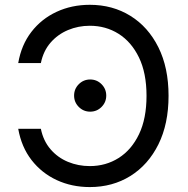

<svg xmlns="http://www.w3.org/2000/svg" viewBox="-20 -757 770 787"><path d="M348.1 -737.3Q441.4 -737.3 514.4 -692.1Q587.4 -647 629.2 -563.2Q670.9 -479.5 670.9 -364.3Q670.9 -249 629.2 -165Q587.4 -81.1 514.4 -35.6Q441.4 9.8 348.1 9.8Q274.4 9.8 212.6 -18.8Q150.9 -47.4 109.4 -100.8Q67.9 -154.3 54.7 -229H147.5Q157.7 -179.2 187.3 -145Q216.8 -110.8 258.8 -93.5Q300.8 -76.2 348.1 -76.2Q413.6 -76.2 466.3 -109.4Q519 -142.6 549.8 -206.8Q580.6 -271 580.6 -364.3Q580.6 -457.5 549.6 -521.5Q518.6 -585.4 466.1 -618.4Q413.6 -651.4 348.1 -651.4Q300.8 -651.4 258.8 -633.8Q216.8 -616.2 187.3 -582.3Q157.7 -548.3 147.5 -498.5H54.7Q67.4 -572.8 108.6 -626.2Q149.9 -679.7 211.9 -708.5Q273.9 -737.3 348.1 -737.3ZM349.6 -299.3Q322.3 -299.3 303 -318.6Q283.7 -337.9 283.7 -365.2Q283.7 -392.6 303 -411.9Q322.3 -431.2 349.6 -431.2Q377 -431.2 396.2 -411.9Q415.5 -392.6 415.5 -365.2Q415.5 -337.9 396.2 -318.6Q377 -299.3 349.6 -299.3Z"/></svg>

Font: Inter-Regular
Style: Regular
Weight: 400
Designer: Rasmus Andersson
Foundry: rsms
Version: Version 4.000;git-a52131595